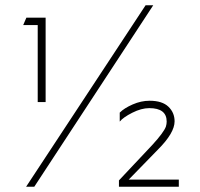

<svg xmlns="http://www.w3.org/2000/svg" viewBox="-20 -708 758 728"><path d="M431 0V-24L558 -159Q601 -206 609 -228Q612 -238 612 -247Q612 -298 546 -298Q516 -298 481.5 -280.5Q447 -263 434 -247V-281Q451 -298 483 -312Q515 -326 547 -326Q595 -326 618.5 -303.5Q642 -281 642 -248Q642 -204 579 -141L468 -27H658V0ZM153 -321H123V-613H68L80 -641H153ZM79 0 532 -688H561L110 0Z"/></svg>

Font: Roundo ExtraLight
Style: Regular
Weight: 250
Designer: Namrata Goyal (Gurmukhi), Shiva Nallaperumal (Latin)
Foundry: Indian Type Foundry
Version: Version 1.000;PS 1.0;hotconv 1.0.88;makeotf.lib2.5.647800